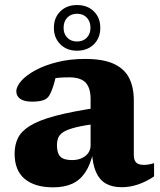

<svg xmlns="http://www.w3.org/2000/svg" viewBox="-20 -750 652 782"><path d="M380.5 -312 375 -246.5Q322 -239.5 289.5 -231.5Q257 -223.5 240.2 -213.5Q223.5 -203.5 217.8 -190Q212 -176.5 212 -158.5Q212 -126 225.8 -112Q239.5 -98 273.5 -98Q296 -98 313 -105.8Q330 -113.5 339.5 -127Q349 -140.5 349 -158V-347Q349 -391.5 329 -413.2Q309 -435 261.5 -435Q236 -435 217.8 -433.2Q199.5 -431.5 185.5 -428L213.5 -467.5Q209 -445 204.8 -427.5Q200.5 -410 195.8 -395.8Q191 -381.5 185 -369Q176.5 -349.5 158.8 -342.8Q141 -336 111 -336Q78 -336 62.2 -347.5Q46.5 -359 46.5 -377.5Q46.5 -398 67 -421Q87.5 -444 125 -464.2Q162.5 -484.5 213.8 -497.2Q265 -510 326.5 -510Q400.5 -510 444 -489.8Q487.5 -469.5 506.2 -431.8Q525 -394 525 -341.5V-120Q525 -104.5 529.5 -95.5Q534 -86.5 543 -82.5Q552 -78.5 565.5 -78.5Q574.5 -78.5 584.8 -80Q595 -81.5 607.5 -85.5V-31.5Q578.5 -11.5 544.5 0.5Q510.5 12.5 475.5 12.5Q437 12.5 411 -2.5Q385 -17.5 371.2 -48.8Q357.5 -80 354.5 -128.5L360.5 -133Q349 -80.5 327.5 -48.2Q306 -16 273.8 -1.5Q241.5 13 196.5 13Q122 13 80.8 -21.2Q39.5 -55.5 39.5 -124Q39.5 -159.5 52.8 -187.2Q66 -215 102 -237.5Q138 -260 205.2 -278Q272.5 -296 380.5 -312ZM293.5 -729.5Q336 -729.5 362.2 -703.8Q388.5 -678 388.5 -636.5Q388.5 -595.5 362.2 -569.5Q336 -543.5 293.5 -543.5Q252 -543.5 225.8 -569.5Q199.5 -595.5 199.5 -636.5Q199.5 -678 225.8 -703.8Q252 -729.5 293.5 -729.5ZM294 -581Q318.5 -581 333.5 -596.5Q348.5 -612 348.5 -636.5Q348.5 -662.5 333.5 -678.2Q318.5 -694 294 -694Q269 -694 254 -678.2Q239 -662.5 239 -636.5Q239 -612 254 -596.5Q269 -581 294 -581Z"/></svg>

Font: Newsreader 9pt
Style: Bold
Weight: 700
Designer: Hugues Gentile
Foundry: Production Type
Version: Version 1.003